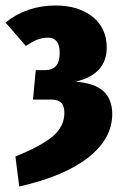

<svg xmlns="http://www.w3.org/2000/svg" viewBox="-24 -571 448 698"><path d="M364 -398Q364 -301 251 -274Q319 -269 351.5 -240Q384 -211 384 -156Q384 -67 297 1.5Q210 70 46 107L32 -2Q128 -41 169 -76.5Q210 -112 210 -160Q210 -186 198.5 -197.5Q187 -209 162 -209H96L106 -316H139Q166 -316 179.5 -331Q193 -346 193 -379Q193 -434 151 -434Q130 -434 112 -427Q94 -420 70 -404L-4 -489Q73 -551 179 -551Q261 -551 312.5 -510Q364 -469 364 -398Z"/></svg>

Font: Fira Sans Extra Condensed ExtraBold
Style: Regular
Weight: 800
Width: 1
Designer: Carrois Corporate & Edenspiekermann AG
Foundry: Carrois Corporate GbR & Edenspiekermann AG
Version: Version 4.203